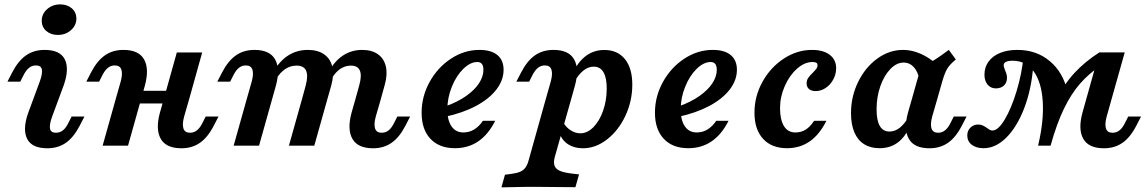

<svg xmlns="http://www.w3.org/2000/svg" viewBox="-20 -651 5121 858"><path d="M140.7 -358.6Q123.7 -358.6 110.7 -348.6Q97.6 -338.6 86.8 -318.1L70.5 -286H13.2L34 -326.3Q61.3 -379.3 96.5 -403.7Q131.6 -428 179 -428Q247.8 -428 269.1 -386.6Q290.4 -345.2 265.8 -272.8L211.9 -126.9Q200 -93.1 203.7 -75.4Q207.4 -57.8 230 -57.8Q246.9 -57.8 260.2 -67.8Q273.4 -77.8 283.9 -98.3L300.1 -130.3H357.4L336.6 -90Q309.3 -37 274.2 -12.7Q239.1 11.6 191.7 11.6Q123.2 11.6 101.7 -29.8Q80.2 -71.2 104.9 -143.5L158.7 -289.4Q170.7 -323.3 167 -340.9Q163.2 -358.6 140.7 -358.6ZM166.5 -558.2Q166.5 -588.8 190.6 -610.1Q214.8 -631.4 249.4 -631.4Q280.8 -631.4 301.1 -613.6Q321.3 -595.8 321.3 -568.1Q321.3 -537.5 297.1 -516.2Q273 -494.9 238.4 -494.9Q206.9 -494.9 186.7 -512.7Q166.5 -530.5 166.5 -558.2Z M493.1 -358.6Q476.1 -358.6 463.1 -348.6Q450 -338.6 439.2 -318.1L422.9 -286H365.7L386.4 -326.3Q413.7 -379.3 448.9 -403.7Q484 -428 531.4 -428Q599.8 -428 623.7 -385.8Q647.6 -343.6 627.8 -269.7L610.6 -208.2H497.1L519.4 -286.7Q528.7 -320.9 522.4 -339.8Q516.1 -358.6 493.1 -358.6ZM497.1 -208.2H610.6L552.1 0H438.6ZM581.8 -245.2H769.8L753.7 -188.7H565.7ZM770.1 -416.4H883.5L825.4 -208.2H711.9ZM829.1 -57.8Q846 -57.8 859.2 -67.8Q872.5 -77.8 883 -98.3L899.2 -130.3H956.5L935.7 -90Q908.4 -37 873.3 -12.7Q838.1 11.6 790.8 11.6Q722.3 11.6 698.4 -30.6Q674.5 -72.8 694.4 -146.7L711.9 -208.2H825.4L802.7 -129.7Q793.5 -95.5 799.8 -76.6Q806 -57.8 829.1 -57.8Z M1078.6 -358.6Q1061.6 -358.6 1048.6 -348.6Q1035.5 -338.6 1024.7 -318.1L1008.4 -286H951.1L971.9 -326.3Q999.2 -379.3 1034.4 -403.7Q1069.5 -428 1116.9 -428Q1185.3 -428 1209.2 -385.8Q1233.1 -343.6 1213.3 -269.7L1196.1 -208.2H1082.6L1104.9 -286.7Q1114.2 -320.9 1107.9 -339.8Q1101.6 -358.6 1078.6 -358.6ZM1082.6 -208.2H1196.1L1137.6 0H1024.1ZM1305.4 -357.8Q1277.9 -357.8 1255.1 -342.7Q1232.2 -327.6 1214.2 -298.2L1201.3 -328.3Q1228.2 -377.7 1267.3 -402.8Q1306.5 -428 1355.7 -428Q1400 -428 1428.2 -408.4Q1456.3 -388.8 1464.9 -352.8Q1473.6 -316.9 1460.3 -269.2L1443 -208.2H1329.6L1345.9 -267.9Q1357.9 -312.3 1347.9 -335Q1337.9 -357.8 1305.4 -357.8ZM1329.6 -208.2H1443L1384.5 0H1271.1ZM1548.4 -357.8Q1522 -357.8 1500 -342.7Q1477.9 -327.6 1461.2 -298.2L1448.2 -328.3Q1474.3 -377.7 1512.5 -402.8Q1550.6 -428 1598.6 -428Q1641.3 -428 1668.8 -408.6Q1696.3 -389.2 1704.3 -353.8Q1712.4 -318.5 1699.4 -272L1681.8 -208.2H1568.4L1586 -272.1Q1597.5 -314.4 1587.9 -336.1Q1578.3 -357.8 1548.4 -357.8ZM1685.5 -57.8Q1702.4 -57.8 1715.7 -67.8Q1728.9 -77.8 1739.4 -98.3L1755.6 -130.3H1812.9L1792.1 -90Q1764.8 -37 1729.7 -12.7Q1694.6 11.6 1647.2 11.6Q1578.7 11.6 1554.8 -30.6Q1530.9 -72.8 1550.8 -146.7L1568.4 -208.2H1681.8L1659.1 -129.7Q1649.9 -95.5 1656.2 -76.6Q1662.5 -57.8 1685.5 -57.8Z M1864.1 -147Q1864.1 -220.3 1900 -285.1Q1935.9 -349.9 1995.4 -388.9Q2054.9 -428 2122.4 -428Q2174.7 -428 2202.6 -405.1Q2230.4 -382.1 2230.4 -339.2Q2230.4 -292.6 2198.1 -250.7Q2165.8 -208.8 2106.5 -177.3Q2047.3 -145.9 1968 -129L1968.8 -175Q2024.4 -194.8 2062.8 -221.9Q2101.2 -248.9 2120.8 -279.1Q2140.3 -309.2 2140.3 -338.8Q2140.3 -357.2 2133.2 -365.6Q2126.1 -373.9 2113 -373.9Q2081.6 -373.9 2050.3 -343.2Q2018.9 -312.5 1999 -263Q1979.1 -213.6 1979.1 -161.8Q1979.1 -113.4 1997.8 -86.3Q2016.5 -59.1 2050.8 -59.1Q2076.7 -59.1 2098.5 -72.2Q2120.4 -85.3 2138.2 -111.3H2193Q2162.2 -49.9 2117.2 -19.3Q2072.2 11.3 2013.2 11.3Q1943.2 11.3 1903.6 -30.6Q1864.1 -72.6 1864.1 -147Z M2414.9 -358.6Q2397.9 -358.6 2384.9 -348.6Q2371.8 -338.6 2360.9 -318.1L2344.7 -286H2287.4L2308.2 -326.3Q2335.5 -379.3 2370.6 -403.7Q2405.8 -428 2453.2 -428Q2521.6 -428 2545.5 -385.8Q2569.4 -343.6 2549.6 -269.7L2532.4 -208.2H2418.9L2441.2 -286.7Q2450.5 -320.9 2444.2 -339.8Q2437.9 -358.6 2414.9 -358.6ZM2258.7 185.5 2220.8 186.3 2236.5 129.8 2265.8 125.9Q2289.6 122.7 2304.1 116.6Q2318.5 110.4 2327.5 98.6Q2336.5 86.9 2342 66.5L2418.9 -208.2H2532.4L2459.2 50.7Q2452.6 74.8 2458.2 89.7Q2463.8 104.7 2482.4 112.6Q2500.9 120.5 2535.2 124.6L2567.6 128.3L2551.4 185.5Q2525.1 185.5 2497.9 185.1Q2439.8 183.9 2367.4 183.9H2365.5H2365.4Q2320.8 183.9 2258.7 185.5ZM2805.6 -273.1Q2805.6 -198.7 2774.5 -133Q2743.5 -67.3 2692.6 -27.9Q2641.8 11.6 2584.9 11.6Q2545.9 11.6 2518.5 -6.3Q2491 -24.2 2480.8 -56.1L2497.7 -102.9Q2510.2 -81.2 2530.8 -68.3Q2551.3 -55.3 2573.4 -55.3Q2604.6 -55.3 2631.8 -82.7Q2658.9 -110 2675.1 -156.3Q2691.3 -202.6 2691.3 -255.3Q2691.3 -303.9 2676.6 -328.5Q2662 -353.2 2633.1 -353.2Q2608.5 -353.2 2586.4 -335.2Q2564.2 -317.3 2544.3 -281.6L2532 -303.3Q2553.2 -363.7 2591.4 -395.7Q2629.5 -427.7 2680.6 -427.7Q2739.6 -427.7 2772.6 -386.9Q2805.6 -346.1 2805.6 -273.1Z M2906.8 -147Q2906.8 -220.3 2942.7 -285.1Q2978.7 -349.9 3038.2 -388.9Q3097.7 -428 3165.2 -428Q3217.5 -428 3245.3 -405.1Q3273.1 -382.1 3273.1 -339.2Q3273.1 -292.6 3240.8 -250.7Q3208.5 -208.8 3149.3 -177.3Q3090 -145.9 3010.8 -129L3011.6 -175Q3067.1 -194.8 3105.5 -221.9Q3143.9 -248.9 3163.5 -279.1Q3183.1 -309.2 3183.1 -338.8Q3183.1 -357.2 3175.9 -365.6Q3168.8 -373.9 3155.8 -373.9Q3124.4 -373.9 3093 -343.2Q3061.6 -312.5 3041.8 -263Q3021.9 -213.6 3021.9 -161.8Q3021.9 -113.4 3040.6 -86.3Q3059.2 -59.1 3093.5 -59.1Q3119.4 -59.1 3141.3 -72.2Q3163.1 -85.3 3180.9 -111.3H3235.8Q3204.9 -49.9 3159.9 -19.3Q3115 11.3 3056 11.3Q2985.9 11.3 2946.4 -30.6Q2906.8 -72.6 2906.8 -147Z M3351.5 -147.4Q3351.5 -220.7 3387.3 -285.3Q3423 -349.9 3482.3 -388.9Q3541.7 -428 3608.8 -428Q3658.9 -428 3687.7 -406.1Q3716.5 -384.3 3716.5 -345.9Q3716.5 -319.7 3703.7 -295.9Q3690.9 -272.1 3669.7 -258Q3648.5 -243.9 3625.3 -243.9Q3606.2 -243.9 3595.4 -253Q3584.6 -262.2 3584.6 -278.4Q3584.6 -292.2 3591.5 -302.5Q3598.4 -312.7 3612.2 -326Q3623.6 -337.6 3628.5 -344.4Q3633.4 -351.2 3633.4 -359.4Q3633.4 -367.1 3627.9 -370.5Q3622.5 -373.9 3611.2 -373.9Q3575.4 -373.9 3541.7 -344Q3507.9 -314.1 3486.9 -266.2Q3465.8 -218.4 3465.8 -167.3Q3465.8 -116.6 3483.2 -87.8Q3500.6 -59.1 3534.2 -59.1Q3560 -59.1 3580 -71.4Q3600 -83.8 3618.2 -111.3H3673Q3642.5 -49.9 3598.7 -19.3Q3554.8 11.3 3497 11.3Q3428.4 11.3 3390 -30.6Q3351.5 -72.6 3351.5 -147.4Z M3782.9 -145.3Q3782.9 -219.7 3814.8 -284.9Q3846.7 -350.2 3900.3 -389.1Q3954 -428 4015.8 -428Q4055 -428 4094 -410.8Q4133 -393.7 4170.5 -360.2L4087.8 -297.4Q4081.9 -331.1 4063.3 -351.3Q4044.7 -371.5 4018.8 -371.5Q3986.7 -371.5 3958.8 -342.5Q3930.8 -313.6 3914 -265.7Q3897.2 -217.8 3897.2 -162.6Q3897.2 -112.9 3911.6 -88.1Q3926.1 -63.2 3955 -63.2Q3980 -63.2 4002.1 -81.1Q4024.2 -99.1 4044.1 -134.8L4056.4 -113.1Q4034.8 -50.1 3998.6 -19.4Q3962.4 11.3 3910.5 11.3Q3869.7 11.3 3841.1 -6.9Q3812.6 -25 3797.8 -60.1Q3782.9 -95.2 3782.9 -145.3ZM4220 -428 4251.4 -385.2Q4224.7 -363.4 4213 -344.1Q4201.3 -324.7 4189.7 -283.6L4168.3 -208.2H4054.9L4094.7 -349.5Q4127.7 -365.4 4155.7 -383.1Q4183.6 -400.8 4220 -428ZM4172 -57.8Q4188.9 -57.8 4202.2 -67.8Q4215.4 -77.8 4225.9 -98.3L4242.2 -130.3H4299.4L4278.6 -90Q4251.3 -37 4216.2 -12.7Q4181.1 11.6 4133.7 11.6Q4065.2 11.6 4041.4 -30.6Q4017.5 -72.8 4037.3 -146.7L4054.9 -208.2H4168.3L4145.6 -129.7Q4136.4 -95.5 4142.7 -76.6Q4149 -57.8 4172 -57.8Z M4505.2 -379.6Q4485.2 -379.6 4475.2 -374.6Q4465.2 -369.5 4465.2 -359.5Q4465.2 -355.5 4466.8 -350.4Q4468.4 -345.3 4470.5 -339.6Q4474.6 -330.6 4477.3 -321.7Q4480 -312.7 4480 -303.2Q4480 -281.6 4466.4 -268.8Q4452.7 -256 4430.2 -256Q4407.7 -256 4393.5 -272.6Q4379.3 -289.2 4379.3 -317.2Q4379.3 -350.7 4397.6 -375.8Q4415.9 -400.9 4449 -414.4Q4482.1 -428 4526 -428Q4611.5 -428 4671.1 -378Q4730.7 -328 4749.6 -243.9Q4740 -220.7 4724.9 -186.7Q4705.1 -141.1 4693.8 -98.7Q4682.4 -56.3 4674.7 0H4619Q4645.2 -110.9 4639.8 -197.2Q4634.4 -283.6 4599.6 -331.6Q4564.8 -379.6 4505.2 -379.6ZM4302.5 -45.8Q4302.5 -66.9 4316.5 -80.7Q4330.5 -94.5 4351.2 -94.5Q4363 -94.5 4371.4 -90.5Q4379.8 -86.6 4391.1 -78.8Q4398.1 -73.4 4403.6 -70.6Q4409 -67.7 4414.7 -67.7Q4440.5 -67.7 4470 -117.2Q4499.6 -166.6 4523.1 -244.4Q4546.7 -322.2 4554.3 -402.4L4597.1 -354Q4589 -251.1 4557 -167.6Q4524.9 -84.2 4477.3 -36.4Q4429.6 11.3 4375.4 11.3Q4342.7 11.3 4322.6 -4.1Q4302.5 -19.5 4302.5 -45.8ZM4892.6 -416.7 4900.7 -359.4Q4845.6 -321.9 4806.4 -277.1Q4767.2 -232.4 4734.8 -165.8Q4702.4 -99.3 4674.7 0H4619Q4654.8 -117.4 4694.5 -195.6Q4734.1 -273.9 4781.4 -324.9Q4828.7 -375.9 4892.6 -416.7ZM4951.7 -57.8Q4968.6 -57.8 4981.9 -67.8Q4995.1 -77.8 5005.6 -98.3L5021.8 -130.3H5079.1L5058.3 -90Q5031 -37 4995.9 -12.7Q4960.8 11.6 4913.4 11.6Q4844.9 11.6 4821 -30.6Q4797.1 -72.8 4817 -146.7L4892.6 -416.7H5006.1L4925.3 -129.7Q4916.1 -95.5 4922.4 -76.6Q4928.7 -57.8 4951.7 -57.8Z"/></svg>

Font: Playfair Micro SmCond SmLight
Style: Italic
Weight: 360
Width: 4
Italic angle: -15.6°
Designer: Claus Eggers Sørensen
Foundry: Claus Eggers Sørensen
Version: Version 2.203;Glyphs 3.3 (3326)